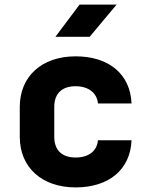

<svg xmlns="http://www.w3.org/2000/svg" viewBox="-20 -805 640 835"><path d="M221 -645H370L487 -785H326ZM309 10C454 10 547 -68 552 -195H406C402 -147 364 -120 309 -120C249 -120 216 -152 216 -210V-340C216 -398 249 -430 309 -430C363 -430 402 -402 406 -355H552C547 -482 454 -560 309 -560C162 -560 66 -473 66 -340V-210C66 -77 162 10 309 10Z"/></svg>

Font: JetBrains Mono ExtraBold
Style: Regular
Weight: 800
Monospace: yes
Designer: Philipp Nurullin, Konstantin Bulenkov
Foundry: JetBrains
Version: Version 2.305